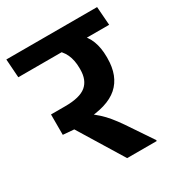

<svg xmlns="http://www.w3.org/2000/svg" viewBox="-178 -739 777 840"><g transform="rotate(-30 211.0 -319.0)"><path d="M443.5 -544.5 436.5 -638H-22L-15.5 -544.5ZM369.5 0V-5L284 -132Q264 -161 247.2 -181.2Q230.5 -201.5 211.8 -218.5Q193 -235.5 167 -254.5V-289L27 -332V-229L82.5 -224.5L220 0ZM309.5 -566.5H178.5Q209 -545 222.8 -515Q236.5 -485 236.5 -445V-438.5Q236.5 -385 204.8 -358.5Q173 -332 99 -332H27L96 -233L142.5 -234Q258 -238 311 -285Q364 -332 364 -422V-429Q364 -473.5 350.8 -508.5Q337.5 -543.5 309.5 -566.5Z"/></g></svg>

Font: Anek Devanagari SemiBold
Style: Regular
Weight: 600
Designer: Kailash Malviya (Devanagari) & Yesha Goshar (Latin)
Foundry: Ek Type
Version: Version 1.003